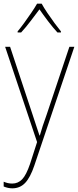

<svg xmlns="http://www.w3.org/2000/svg" viewBox="-20 -783 427 1046"><path d="M8 -528H35L157 -160Q173 -112 181 -87Q189 -62 195 -45H197Q210 -92 234 -158L358 -528H385L167 119Q145 184 117 213.5Q89 243 47 243Q24 243 0 233V207Q12 212 23 214.5Q34 217 47 217Q78 217 100.5 194Q123 171 144 109L182 -9ZM207 -763Q219 -741 238.5 -712Q258 -683 278 -656Q298 -629 312 -612V-606H293Q268 -633 241.5 -668Q215 -703 195 -732Q174 -704 147 -668.5Q120 -633 95 -606H76V-612Q92 -631 112 -658.5Q132 -686 151 -714Q170 -742 182 -763Z"/></svg>

Font: Noto Sans Khmer UI SemiCondensed Thin
Style: Regular
Weight: 100
Width: 4
Designer: Danh Hong and the Monotype Design Team
Foundry: Monotype Imaging Inc.
Version: Version 2.002; ttfautohint (v1.8.4.7-5d5b)